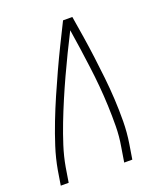

<svg xmlns="http://www.w3.org/2000/svg" viewBox="-136 -824 772 913"><g transform="rotate(-20 250.0 -367.5)"><path d="M13 0 25 -74Q35 -131 53 -187Q71 -243 92.5 -298.5Q114 -354 138 -409Q162 -464 187 -518.5Q212 -573 238.5 -627Q265 -681 292 -735H339Q348 -681 356.5 -627Q365 -573 372 -518.5Q379 -464 385 -409Q391 -354 394 -298.5Q397 -243 396.5 -186.5Q396 -130 387 -74L375 0H334L346 -74Q355 -125 355.5 -176.5Q356 -228 354 -279Q352 -330 347.5 -380.5Q343 -431 336.5 -480.5Q330 -530 323 -580Q316 -630 308 -679Q283 -630 259 -580.5Q235 -531 212 -481Q189 -431 167.5 -380.5Q146 -330 126.5 -279.5Q107 -229 90.5 -177.5Q74 -126 65 -74L53 0Z"/></g></svg>

Font: Iosevka Curly XLtObl
Style: Regular
Weight: 200
Italic angle: -9°
Monospace: yes
Designer: Belleve Invis
Foundry: Belleve Invis
Version: Version 11.1.0; ttfautohint (v1.8.3)